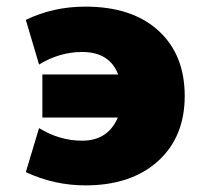

<svg xmlns="http://www.w3.org/2000/svg" viewBox="-20 -550 606 580"><path d="M108 -195V-325H337Q311 -393 228 -393Q160 -393 98 -355L58 -490Q141 -530 238 -530Q379 -530 458.5 -457.5Q538 -385 538 -260Q538 -136 457 -63Q376 10 238 10Q144 10 58 -30L98 -163Q160 -125 228 -125Q306 -125 336 -195Z"/></svg>

Font: M PLUS 1p Black
Style: Regular
Weight: 900
Version: Version 1.061